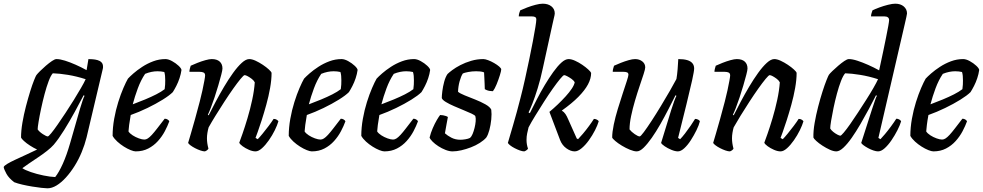

<svg xmlns="http://www.w3.org/2000/svg" viewBox="-87 -820 5324 1040"><path d="M170 200Q160 200 137.5 197.5Q115 195 87.5 190.5Q60 186 34 180Q8 174 -10 167Q-39 145 -52 121.5Q-65 98 -67 85Q-65 78 -47.5 67.5Q-30 57 -3 44.5Q24 32 54.5 18Q85 4 114 -10Q95 -19 75.5 -31.5Q56 -44 42.5 -56.5Q29 -69 27 -75Q27 -112 34.5 -156Q42 -200 53.5 -244Q65 -288 76.5 -325Q88 -362 97.5 -385.5Q107 -409 110 -413Q116 -421 130 -435Q144 -449 161.5 -464Q179 -479 194.5 -489.5Q210 -500 219 -500Q238 -500 265 -491.5Q292 -483 322.5 -469.5Q353 -456 382 -440L392 -500Q401 -500 414.5 -499Q428 -498 441 -494.5Q454 -491 462.5 -482.5Q471 -474 471 -459Q471 -458 471 -454.5Q471 -451 470 -448L382 -76Q372 -36 355.5 4Q339 44 317 79Q295 114 270 141.5Q245 169 219.5 184.5Q194 200 170 200ZM212 139Q232 114 253 67.5Q274 21 293 -45L347 -233Q354 -256 360.5 -275.5Q367 -295 371 -301L366 -304Q346 -265 318 -214Q290 -163 260.5 -115.5Q231 -68 204 -36Q191 -21 167.5 -2.5Q144 16 117.5 33.5Q91 51 68.5 66.5Q46 82 34 91Q48 101 80 112Q112 123 148.5 130.5Q185 138 212 139ZM172 -81Q176 -81 190.5 -98.5Q205 -116 225 -145Q245 -174 268 -208.5Q291 -243 312.5 -278Q334 -313 351.5 -343Q369 -373 377 -391Q327 -407 281 -414.5Q235 -422 199 -423Q188 -411 176.5 -380.5Q165 -350 154.5 -310.5Q144 -271 135.5 -231Q127 -191 122 -160.5Q117 -130 117 -119Q126 -106 145 -93.5Q164 -81 172 -81Z M648 0Q638 0 620.5 -7Q603 -14 584 -26Q565 -38 548.5 -53Q532 -68 523 -84Q523 -129 531.5 -176.5Q540 -224 553.5 -267Q567 -310 581.5 -343.5Q596 -377 606 -394Q616 -405 636 -422.5Q656 -440 683.5 -458Q711 -476 743 -488Q775 -500 809 -500Q825 -500 845 -489Q865 -478 880 -464Q895 -450 896 -441Q893 -419 885.5 -396.5Q878 -374 868 -354.5Q858 -335 849 -321Q831 -303 794 -280Q757 -257 711.5 -235Q666 -213 621 -197Q615 -164 612.5 -143Q610 -122 609 -108Q616 -97 631.5 -87Q647 -77 665 -70.5Q683 -64 695 -64Q704 -64 713.5 -70Q723 -76 735.5 -89.5Q748 -103 764.5 -124.5Q781 -146 805 -177Q814 -177 821 -172.5Q828 -168 830 -163Q821 -138 806 -109.5Q791 -81 768.5 -56Q746 -31 716 -15.5Q686 0 648 0ZM632 -255Q667 -268 699.5 -281.5Q732 -295 759.5 -309Q787 -323 805 -337Q807 -350 807.5 -362Q808 -374 808 -385Q808 -398 807 -409Q806 -420 803 -430Q794 -432 785 -433Q776 -434 766 -434Q750 -434 733 -430.5Q716 -427 699 -420Q676 -386 659.5 -341.5Q643 -297 632 -255Z M1023 0Q1013 0 998.5 -5Q984 -10 969.5 -17.5Q955 -25 944.5 -33Q934 -41 932 -46Q937 -62 946.5 -95Q956 -128 969 -173.5Q982 -219 995 -270Q1003 -300 1009.5 -330.5Q1016 -361 1020 -383Q1024 -405 1024 -411Q1024 -423 1016 -427Q1008 -431 994 -431H939Q939 -439 941.5 -448.5Q944 -458 946 -464Q961 -471 982.5 -479.5Q1004 -488 1025.5 -494Q1047 -500 1060 -500Q1088 -500 1103 -486.5Q1118 -473 1118 -449Q1118 -440 1111.5 -415Q1105 -390 1095.5 -357.5Q1086 -325 1075 -292Q1064 -259 1054 -233.5Q1044 -208 1039 -199L1043 -195Q1060 -229 1081.5 -269.5Q1103 -310 1127 -350.5Q1151 -391 1175.5 -425Q1200 -459 1222.5 -479.5Q1245 -500 1263 -500Q1278 -500 1297.5 -491Q1317 -482 1336.5 -469Q1356 -456 1369.5 -443.5Q1383 -431 1384 -425Q1384 -388 1376 -343Q1368 -298 1355.5 -253Q1343 -208 1330.5 -169Q1318 -130 1308.5 -104Q1299 -78 1297 -73L1309 -66Q1319 -76 1335 -95.5Q1351 -115 1368 -137.5Q1385 -160 1395 -176Q1405 -176 1412 -171.5Q1419 -167 1421 -163Q1415 -142 1401.5 -114.5Q1388 -87 1369.5 -60.5Q1351 -34 1332 -17Q1313 0 1297 0Q1281 0 1261.5 -8.5Q1242 -17 1227 -28Q1212 -39 1209 -47Q1214 -60 1226.5 -95.5Q1239 -131 1253.5 -179.5Q1268 -228 1279 -279Q1290 -330 1293 -374Q1288 -384 1277 -392.5Q1266 -401 1255 -407Q1244 -413 1238 -413Q1233 -413 1216 -392.5Q1199 -372 1176 -339.5Q1153 -307 1128 -268.5Q1103 -230 1080.5 -193.5Q1058 -157 1043 -130Q1039 -116 1036.5 -100.5Q1034 -85 1034 -71Q1034 -57 1036 -43.5Q1038 -30 1042 -15Q1041 -12 1036 -7.5Q1031 -3 1023 0Z M1602 0Q1592 0 1574.5 -7Q1557 -14 1538 -26Q1519 -38 1502.5 -53Q1486 -68 1477 -84Q1477 -129 1485.5 -176.5Q1494 -224 1507.5 -267Q1521 -310 1535.5 -343.5Q1550 -377 1560 -394Q1570 -405 1590 -422.5Q1610 -440 1637.5 -458Q1665 -476 1697 -488Q1729 -500 1763 -500Q1779 -500 1799 -489Q1819 -478 1834 -464Q1849 -450 1850 -441Q1847 -419 1839.5 -396.5Q1832 -374 1822 -354.5Q1812 -335 1803 -321Q1785 -303 1748 -280Q1711 -257 1665.5 -235Q1620 -213 1575 -197Q1569 -164 1566.5 -143Q1564 -122 1563 -108Q1570 -97 1585.5 -87Q1601 -77 1619 -70.5Q1637 -64 1649 -64Q1658 -64 1667.5 -70Q1677 -76 1689.5 -89.5Q1702 -103 1718.5 -124.5Q1735 -146 1759 -177Q1768 -177 1775 -172.5Q1782 -168 1784 -163Q1775 -138 1760 -109.5Q1745 -81 1722.5 -56Q1700 -31 1670 -15.5Q1640 0 1602 0ZM1586 -255Q1621 -268 1653.5 -281.5Q1686 -295 1713.5 -309Q1741 -323 1759 -337Q1761 -350 1761.5 -362Q1762 -374 1762 -385Q1762 -398 1761 -409Q1760 -420 1757 -430Q1748 -432 1739 -433Q1730 -434 1720 -434Q1704 -434 1687 -430.5Q1670 -427 1653 -420Q1630 -386 1613.5 -341.5Q1597 -297 1586 -255Z M1995 0Q1985 0 1967.5 -7Q1950 -14 1931 -26Q1912 -38 1895.5 -53Q1879 -68 1870 -84Q1870 -129 1878.5 -176.5Q1887 -224 1900.5 -267Q1914 -310 1928.5 -343.5Q1943 -377 1953 -394Q1963 -405 1983 -422.5Q2003 -440 2030.5 -458Q2058 -476 2090 -488Q2122 -500 2156 -500Q2172 -500 2192 -489Q2212 -478 2227 -464Q2242 -450 2243 -441Q2240 -419 2232.5 -396.5Q2225 -374 2215 -354.5Q2205 -335 2196 -321Q2178 -303 2141 -280Q2104 -257 2058.5 -235Q2013 -213 1968 -197Q1962 -164 1959.5 -143Q1957 -122 1956 -108Q1963 -97 1978.5 -87Q1994 -77 2012 -70.5Q2030 -64 2042 -64Q2051 -64 2060.5 -70Q2070 -76 2082.5 -89.5Q2095 -103 2111.5 -124.5Q2128 -146 2152 -177Q2161 -177 2168 -172.5Q2175 -168 2177 -163Q2168 -138 2153 -109.5Q2138 -81 2115.5 -56Q2093 -31 2063 -15.5Q2033 0 1995 0ZM1979 -255Q2014 -268 2046.5 -281.5Q2079 -295 2106.5 -309Q2134 -323 2152 -337Q2154 -350 2154.5 -362Q2155 -374 2155 -385Q2155 -398 2154 -409Q2153 -420 2150 -430Q2141 -432 2132 -433Q2123 -434 2113 -434Q2097 -434 2080 -430.5Q2063 -427 2046 -420Q2023 -386 2006.5 -341.5Q1990 -297 1979 -255Z M2364 0Q2347 0 2326.5 -8Q2306 -16 2287.5 -28Q2269 -40 2256 -53Q2243 -66 2240 -75Q2246 -100 2257 -125.5Q2268 -151 2279.5 -170.5Q2291 -190 2297 -197Q2305 -197 2313 -195.5Q2321 -194 2328.5 -191.5Q2336 -189 2339 -186Q2336 -170 2332 -148.5Q2328 -127 2323 -98Q2337 -85 2358.5 -74Q2380 -63 2407 -63Q2418 -63 2433.5 -65.5Q2449 -68 2459 -73Q2467 -80 2473 -94.5Q2479 -109 2483.5 -127Q2488 -145 2489.5 -162Q2491 -179 2488 -190Q2486 -196 2467.5 -204.5Q2449 -213 2423.5 -223.5Q2398 -234 2372.5 -245Q2347 -256 2328 -267.5Q2309 -279 2306 -289Q2306 -302 2309 -326.5Q2312 -351 2319 -377Q2326 -403 2337 -419Q2345 -427 2363 -440.5Q2381 -454 2407 -467.5Q2433 -481 2465 -490.5Q2497 -500 2531 -500Q2541 -500 2557 -494Q2573 -488 2589.5 -478.5Q2606 -469 2617 -459.5Q2628 -450 2628 -444Q2628 -436 2620.5 -412Q2613 -388 2603 -363.5Q2593 -339 2583 -326Q2574 -326 2565 -327.5Q2556 -329 2549 -332Q2542 -335 2539 -337Q2539 -350 2538 -366.5Q2537 -383 2536.5 -399.5Q2536 -416 2535 -428Q2525 -432 2513 -433Q2501 -434 2492 -434Q2470 -434 2449 -430Q2428 -426 2420 -422Q2410 -407 2402.5 -379.5Q2395 -352 2394 -323Q2404 -314 2430 -303.5Q2456 -293 2486.5 -281Q2517 -269 2542 -255Q2567 -241 2574 -226Q2577 -203 2574 -173Q2571 -143 2564 -116.5Q2557 -90 2547 -75Q2534 -60 2512 -46Q2490 -32 2464 -22Q2438 -12 2412 -6Q2386 0 2364 0Z M2753 0Q2743 0 2729 -5Q2715 -10 2700.5 -17.5Q2686 -25 2676 -33Q2666 -41 2664 -46Q2667 -57 2674.5 -82Q2682 -107 2692 -141.5Q2702 -176 2712.5 -214Q2723 -252 2732 -288Q2745 -338 2757 -392.5Q2769 -447 2780 -499.5Q2791 -552 2799.5 -597Q2808 -642 2813 -673Q2818 -704 2818 -714Q2818 -724 2812 -727.5Q2806 -731 2795 -731H2723Q2723 -740 2726 -750Q2729 -760 2731 -764Q2746 -771 2768.5 -779.5Q2791 -788 2814 -794Q2837 -800 2853 -800Q2882 -800 2900 -785.5Q2918 -771 2918 -747Q2918 -744 2916.5 -736.5Q2915 -729 2912 -717Q2909 -705 2905 -686L2853 -449Q2841 -392 2825.5 -342Q2810 -292 2796.5 -258Q2783 -224 2776 -211L2783 -207Q2800 -241 2820.5 -281Q2841 -321 2864 -359.5Q2887 -398 2910 -430Q2933 -462 2954 -481Q2975 -500 2993 -500Q3008 -500 3028 -491Q3048 -482 3067 -469Q3086 -456 3099.5 -443.5Q3113 -431 3115 -425Q3115 -395 3098 -363Q3081 -331 3046 -295.5Q3011 -260 2956 -221Q2968 -214 2976 -202Q2984 -190 2991 -173L3037 -70L3044 -66Q3054 -76 3070.5 -95.5Q3087 -115 3103.5 -137.5Q3120 -160 3130 -176Q3138 -176 3146 -172Q3154 -168 3156 -163Q3150 -142 3136 -114.5Q3122 -87 3103 -60.5Q3084 -34 3063.5 -17Q3043 0 3026 0Q3004 0 2981 -16.5Q2958 -33 2947 -61L2889 -214Q2912 -233 2934.5 -254.5Q2957 -276 2977 -298Q2997 -320 3010 -339.5Q3023 -359 3026 -374Q3021 -384 3009 -392.5Q2997 -401 2985.5 -407Q2974 -413 2969 -413Q2964 -413 2947 -392.5Q2930 -372 2907 -339.5Q2884 -307 2859.5 -268.5Q2835 -230 2812.5 -193.5Q2790 -157 2776 -130Q2772 -114 2768.5 -97.5Q2765 -81 2765 -62Q2765 -50 2767 -38Q2769 -26 2773 -15Q2772 -12 2766.5 -7.5Q2761 -3 2753 0Z M3362 0Q3347 0 3325 -9Q3303 -18 3281.5 -31Q3260 -44 3245.5 -56.5Q3231 -69 3229 -75Q3229 -104 3237.5 -145Q3246 -186 3259.5 -230Q3273 -274 3286 -313.5Q3299 -353 3308 -380.5Q3317 -408 3317 -415Q3317 -425 3309.5 -428Q3302 -431 3290 -431H3232Q3232 -441 3235 -450.5Q3238 -460 3239 -464Q3254 -471 3275.5 -479.5Q3297 -488 3318 -494Q3339 -500 3353 -500Q3376 -500 3392 -487.5Q3408 -475 3408 -455Q3408 -446 3399.5 -419.5Q3391 -393 3378 -355Q3365 -317 3352.5 -274.5Q3340 -232 3331.5 -191.5Q3323 -151 3323 -119Q3333 -106 3351 -93.5Q3369 -81 3378 -81Q3383 -81 3400.5 -104.5Q3418 -128 3442.5 -165.5Q3467 -203 3493 -246Q3519 -289 3541.5 -328Q3564 -367 3577 -392Q3581 -415 3583.5 -445.5Q3586 -476 3587 -500Q3616 -500 3635 -494.5Q3654 -489 3663.5 -477.5Q3673 -466 3673 -449Q3673 -435 3662 -385Q3651 -335 3631.5 -256Q3612 -177 3586 -73L3597 -66Q3608 -77 3623.5 -97Q3639 -117 3654 -139Q3669 -161 3678 -176Q3687 -176 3694.5 -172Q3702 -168 3704 -163Q3699 -142 3685.5 -114.5Q3672 -87 3655 -60.5Q3638 -34 3619.5 -17Q3601 0 3585 0Q3570 0 3549.5 -8.5Q3529 -17 3513 -28Q3497 -39 3494 -46L3549 -225Q3557 -251 3565 -272.5Q3573 -294 3577 -301L3572 -304Q3555 -270 3534 -229Q3513 -188 3490 -147.5Q3467 -107 3443.5 -73.5Q3420 -40 3399.5 -20Q3379 0 3362 0Z M3867 0Q3857 0 3842.5 -5Q3828 -10 3813.5 -17.5Q3799 -25 3788.5 -33Q3778 -41 3776 -46Q3781 -62 3790.5 -95Q3800 -128 3813 -173.5Q3826 -219 3839 -270Q3847 -300 3853.5 -330.5Q3860 -361 3864 -383Q3868 -405 3868 -411Q3868 -423 3860 -427Q3852 -431 3838 -431H3783Q3783 -439 3785.5 -448.5Q3788 -458 3790 -464Q3805 -471 3826.5 -479.5Q3848 -488 3869.5 -494Q3891 -500 3904 -500Q3932 -500 3947 -486.5Q3962 -473 3962 -449Q3962 -440 3955.5 -415Q3949 -390 3939.5 -357.5Q3930 -325 3919 -292Q3908 -259 3898 -233.5Q3888 -208 3883 -199L3887 -195Q3904 -229 3925.5 -269.5Q3947 -310 3971 -350.5Q3995 -391 4019.5 -425Q4044 -459 4066.5 -479.5Q4089 -500 4107 -500Q4122 -500 4141.5 -491Q4161 -482 4180.5 -469Q4200 -456 4213.5 -443.5Q4227 -431 4228 -425Q4228 -388 4220 -343Q4212 -298 4199.5 -253Q4187 -208 4174.5 -169Q4162 -130 4152.5 -104Q4143 -78 4141 -73L4153 -66Q4163 -76 4179 -95.5Q4195 -115 4212 -137.5Q4229 -160 4239 -176Q4249 -176 4256 -171.5Q4263 -167 4265 -163Q4259 -142 4245.5 -114.5Q4232 -87 4213.5 -60.5Q4195 -34 4176 -17Q4157 0 4141 0Q4125 0 4105.5 -8.5Q4086 -17 4071 -28Q4056 -39 4053 -47Q4058 -60 4070.5 -95.5Q4083 -131 4097.5 -179.5Q4112 -228 4123 -279Q4134 -330 4137 -374Q4132 -384 4121 -392.5Q4110 -401 4099 -407Q4088 -413 4082 -413Q4077 -413 4060 -392.5Q4043 -372 4020 -339.5Q3997 -307 3972 -268.5Q3947 -230 3924.5 -193.5Q3902 -157 3887 -130Q3883 -116 3880.5 -100.5Q3878 -85 3878 -71Q3878 -57 3880 -43.5Q3882 -30 3886 -15Q3885 -12 3880 -7.5Q3875 -3 3867 0Z M4443 0Q4428 0 4408 -9Q4388 -18 4368 -31Q4348 -44 4334.5 -56.5Q4321 -69 4319 -75Q4318 -110 4325.5 -153.5Q4333 -197 4344.5 -241.5Q4356 -286 4368 -323.5Q4380 -361 4390 -386Q4400 -411 4403 -415Q4408 -422 4422 -435.5Q4436 -449 4453.5 -464Q4471 -479 4486.5 -489.5Q4502 -500 4511 -500Q4530 -500 4557.5 -491Q4585 -482 4615.5 -468.5Q4646 -455 4675 -439Q4677 -450 4683.5 -478.5Q4690 -507 4697.5 -544Q4705 -581 4712.5 -617Q4720 -653 4724.5 -679Q4729 -705 4729 -711Q4729 -721 4722.5 -726Q4716 -731 4705 -731H4631Q4631 -739 4634 -749Q4637 -759 4639 -764Q4653 -771 4676 -779.5Q4699 -788 4723 -794Q4747 -800 4762 -800Q4791 -800 4808.5 -785Q4826 -770 4826 -747Q4826 -744 4822.5 -728Q4819 -712 4813 -686L4671 -73L4682 -66Q4691 -75 4706.5 -93.5Q4722 -112 4739 -135Q4756 -158 4768 -177Q4777 -177 4784.5 -172.5Q4792 -168 4794 -163Q4788 -142 4774 -114.5Q4760 -87 4742 -60.5Q4724 -34 4705 -17Q4686 0 4669 0Q4659 0 4644 -5Q4629 -10 4614.5 -18Q4600 -26 4590 -33.5Q4580 -41 4578 -46L4638 -233Q4646 -256 4652.5 -276Q4659 -296 4663 -301L4658 -304Q4641 -270 4619 -229Q4597 -188 4573.5 -147.5Q4550 -107 4526.5 -73.5Q4503 -40 4481.5 -20Q4460 0 4443 0ZM4465 -85Q4469 -85 4483.5 -102Q4498 -119 4518 -147.5Q4538 -176 4560.5 -210.5Q4583 -245 4605 -279.5Q4627 -314 4644 -343.5Q4661 -373 4669 -391Q4619 -407 4572.5 -414.5Q4526 -422 4491 -423Q4480 -411 4468.5 -381.5Q4457 -352 4446.5 -313Q4436 -274 4428 -235.5Q4420 -197 4415 -166.5Q4410 -136 4410 -124Q4415 -115 4426 -106Q4437 -97 4448.5 -91Q4460 -85 4465 -85Z M4969 0Q4959 0 4941.5 -7Q4924 -14 4905 -26Q4886 -38 4869.5 -53Q4853 -68 4844 -84Q4844 -129 4852.5 -176.5Q4861 -224 4874.5 -267Q4888 -310 4902.5 -343.5Q4917 -377 4927 -394Q4937 -405 4957 -422.5Q4977 -440 5004.5 -458Q5032 -476 5064 -488Q5096 -500 5130 -500Q5146 -500 5166 -489Q5186 -478 5201 -464Q5216 -450 5217 -441Q5214 -419 5206.5 -396.5Q5199 -374 5189 -354.5Q5179 -335 5170 -321Q5152 -303 5115 -280Q5078 -257 5032.5 -235Q4987 -213 4942 -197Q4936 -164 4933.5 -143Q4931 -122 4930 -108Q4937 -97 4952.5 -87Q4968 -77 4986 -70.5Q5004 -64 5016 -64Q5025 -64 5034.5 -70Q5044 -76 5056.5 -89.5Q5069 -103 5085.5 -124.5Q5102 -146 5126 -177Q5135 -177 5142 -172.5Q5149 -168 5151 -163Q5142 -138 5127 -109.5Q5112 -81 5089.5 -56Q5067 -31 5037 -15.5Q5007 0 4969 0ZM4953 -255Q4988 -268 5020.5 -281.5Q5053 -295 5080.5 -309Q5108 -323 5126 -337Q5128 -350 5128.5 -362Q5129 -374 5129 -385Q5129 -398 5128 -409Q5127 -420 5124 -430Q5115 -432 5106 -433Q5097 -434 5087 -434Q5071 -434 5054 -430.5Q5037 -427 5020 -420Q4997 -386 4980.5 -341.5Q4964 -297 4953 -255Z"/></svg>

Font: Texturina 12pt Medium
Style: Italic
Weight: 500
Italic angle: -11°
Designer: Guillermo Torres Carreño
Foundry: Omnibus-Type
Version: Version 1.002